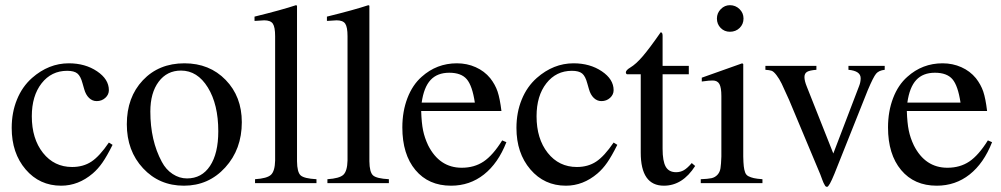

<svg xmlns="http://www.w3.org/2000/svg" viewBox="-20 -703 3842 737"><path d="M397.9 -155.8 412.1 -147Q390.1 -103 373 -78.6Q356 -54.2 335.9 -37.1Q280.8 9.8 214.8 9.8Q131.8 9.8 78.4 -52.7Q24.9 -115.2 24.9 -211.9Q24.9 -271.5 45.2 -321Q65.4 -370.6 103 -403.8Q167 -460 244.1 -460Q307.1 -460 352.5 -429.4Q397.9 -398.9 397.9 -356.9Q397.9 -339.8 384.3 -327.4Q370.6 -314.9 351.1 -314.9Q334.5 -314.9 321.8 -327.1Q309.1 -339.4 303.2 -360.8L296.9 -382.8Q289.6 -410.6 277.1 -420.9Q264.6 -431.2 237.8 -431.2Q177.2 -431.2 139.6 -383.1Q102.1 -335 102.1 -256.8Q102.1 -170.4 145 -116.2Q188 -62 256.8 -62Q299.8 -62 331.1 -82.8Q362.3 -103.5 397.9 -155.8Z M688 -460Q784.2 -460 846.2 -396.2Q908.2 -332.5 908.2 -233.9Q908.2 -129.9 844.5 -60.1Q780.8 9.8 686 9.8Q591.3 9.8 529.1 -57.1Q466.8 -124 466.8 -226.1Q466.8 -329.6 528.3 -394.8Q589.8 -460 688 -460ZM674.8 -432.1Q621.1 -432.1 589.1 -389.4Q557.1 -346.7 557.1 -274.9Q557.1 -163.6 601.1 -82Q616.7 -52.2 642.6 -35.2Q668.5 -18.1 697.8 -18.1Q754.4 -18.1 786.1 -65.9Q817.9 -113.8 817.9 -199.2Q817.9 -302.2 777.8 -367.2Q737.8 -432.1 674.8 -432.1Z M959 0V-15.1Q1005.4 -18.1 1020.3 -32.2Q1035.2 -46.4 1036.1 -86.9V-564Q1036.1 -599.1 1027.3 -612.1Q1018.6 -625 994.1 -625Q985.4 -625 962.9 -623H957V-639.2Q1062 -665 1116.2 -683.1L1120.1 -681.2V-84Q1120.6 -42 1134 -29.8Q1147.5 -17.6 1194.8 -15.1V0Z M1236.8 0V-15.1Q1283.2 -18.1 1298.1 -32.2Q1313 -46.4 1314 -86.9V-564Q1314 -599.1 1305.2 -612.1Q1296.4 -625 1272 -625Q1263.2 -625 1240.7 -623H1234.9V-639.2Q1339.8 -665 1394 -683.1L1397.9 -681.2V-84Q1398.4 -42 1411.9 -29.8Q1425.3 -17.6 1472.7 -15.1V0Z M1907.7 -164.1 1923.8 -157.2Q1892.1 -76.2 1837.6 -33.2Q1783.2 9.8 1711.4 9.8Q1625 9.8 1574.7 -50.3Q1524.4 -110.4 1524.4 -213.9Q1524.4 -275.4 1543.9 -326.4Q1563.5 -377.4 1598.6 -408.2Q1656.2 -460 1733.9 -460Q1772.5 -460 1805.9 -445.1Q1839.4 -430.2 1861.8 -402.8Q1880.9 -378.4 1889.9 -351.8Q1898.9 -325.2 1904.8 -276.9H1596.7Q1598.1 -231 1604 -202.4Q1609.9 -173.8 1623.5 -145Q1667 -59.1 1752.4 -59.1Q1800.8 -59.1 1836.4 -83Q1872.1 -106.9 1907.7 -164.1ZM1598.6 -309.1H1802.7Q1793 -374 1771.7 -398.9Q1750.5 -423.8 1704.6 -423.8Q1658.7 -423.8 1632.8 -396Q1606.9 -368.2 1598.6 -309.1Z M2335.4 -155.8 2349.6 -147Q2327.6 -103 2310.5 -78.6Q2293.5 -54.2 2273.4 -37.1Q2218.3 9.8 2152.3 9.8Q2069.3 9.8 2015.9 -52.7Q1962.4 -115.2 1962.4 -211.9Q1962.4 -271.5 1982.7 -321Q2002.9 -370.6 2040.5 -403.8Q2104.5 -460 2181.6 -460Q2244.6 -460 2290 -429.4Q2335.4 -398.9 2335.4 -356.9Q2335.4 -339.8 2321.8 -327.4Q2308.1 -314.9 2288.6 -314.9Q2272 -314.9 2259.3 -327.1Q2246.6 -339.4 2240.7 -360.8L2234.4 -382.8Q2227.1 -410.6 2214.6 -420.9Q2202.1 -431.2 2175.3 -431.2Q2114.7 -431.2 2077.1 -383.1Q2039.6 -335 2039.6 -256.8Q2039.6 -170.4 2082.5 -116.2Q2125.5 -62 2194.3 -62Q2237.3 -62 2268.6 -82.8Q2299.8 -103.5 2335.4 -155.8Z M2624 -450.2V-418H2523.4V-131.8Q2523.4 -84.5 2535.4 -63.2Q2547.4 -42 2575.2 -42Q2591.8 -42 2605.2 -49.8Q2618.7 -57.6 2635.3 -77.1L2648.4 -65.9Q2600.1 9.8 2528.3 9.8Q2439.5 9.8 2439.5 -117.2V-418H2386.2Q2382.3 -420.4 2382.3 -424.8Q2382.3 -433.6 2399.4 -443.8Q2420.9 -456.5 2446.8 -486.6Q2472.7 -516.6 2516.1 -579.1Q2523.4 -579.1 2523.4 -565.9V-450.2Z M2669.9 0V-15.1Q2697.3 -16.1 2710.9 -19Q2724.6 -22 2733.9 -32Q2743.2 -42 2745.6 -57.1Q2748 -72.3 2749 -102.1V-334Q2749 -366.7 2741.5 -380.4Q2733.9 -394 2715.8 -394Q2700.7 -394 2682.1 -391.1L2673.8 -390.1V-404.8L2829.1 -460L2833 -457V-102.1Q2833.5 -78.1 2835 -64.9Q2836.4 -51.8 2840.1 -41.5Q2843.8 -31.2 2852.8 -26.6Q2861.8 -22 2873.5 -19.3Q2885.3 -16.6 2906.7 -15.1V0ZM2781.7 -683.1Q2803.2 -683.1 2818.6 -668.2Q2834 -653.3 2834 -631.8Q2834 -610.4 2819.1 -595.7Q2804.2 -581.1 2781.7 -581.1Q2760.7 -581.1 2746.3 -595.7Q2731.9 -610.4 2731.9 -631.8Q2731.9 -652.8 2746.8 -668Q2761.7 -683.1 2781.7 -683.1Z M3376 -450.2V-435.1Q3353.5 -432.6 3343 -420.2Q3332.5 -407.7 3311 -356.9L3183.1 -36.1Q3162.6 14.2 3154.8 14.2Q3148.9 14.2 3146 7.8Q3141.1 0 3136.7 -12.2Q3129.4 -31.7 3128.9 -33.2L3008.8 -319.8Q2989.7 -362.8 2980.5 -381.8Q2971.2 -400.9 2960.4 -414.8Q2949.7 -428.7 2941.7 -431.4Q2933.6 -434.1 2918 -435.1V-450.2H3113.8V-435.1Q3087.4 -433.1 3077.6 -427Q3067.9 -420.9 3067.9 -407.2Q3067.9 -392.6 3077.1 -370.1L3178.7 -113.8L3277.8 -373Q3283.7 -387.7 3283.7 -402.8Q3283.7 -430.7 3236.8 -435.1V-450.2Z M3772 -164.1 3788.1 -157.2Q3756.3 -76.2 3701.9 -33.2Q3647.5 9.8 3575.7 9.8Q3489.3 9.8 3439 -50.3Q3388.7 -110.4 3388.7 -213.9Q3388.7 -275.4 3408.2 -326.4Q3427.7 -377.4 3462.9 -408.2Q3520.5 -460 3598.1 -460Q3636.7 -460 3670.2 -445.1Q3703.6 -430.2 3726.1 -402.8Q3745.1 -378.4 3754.2 -351.8Q3763.2 -325.2 3769 -276.9H3460.9Q3462.4 -231 3468.3 -202.4Q3474.1 -173.8 3487.8 -145Q3531.2 -59.1 3616.7 -59.1Q3665 -59.1 3700.7 -83Q3736.3 -106.9 3772 -164.1ZM3462.9 -309.1H3667Q3657.2 -374 3636 -398.9Q3614.7 -423.8 3568.8 -423.8Q3522.9 -423.8 3497.1 -396Q3471.2 -368.2 3462.9 -309.1Z"/></svg>

Font: Accordance
Style: Regular
Weight: 400
Version: Version 1.1 (build May 11, 2018) Miklal Software Solutions, 